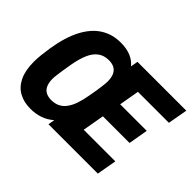

<svg xmlns="http://www.w3.org/2000/svg" viewBox="-140 -960 1232 1232"><g transform="rotate(45 476.0 -343.5)"><path d="M235 12Q176 12 131.5 -12.5Q87 -37 62.5 -88Q38 -139 38 -217Q38 -246 41.5 -279.5Q45 -313 51 -351Q70 -470 110.5 -547Q151 -624 210.5 -661.5Q270 -699 346 -699Q398 -699 436.5 -683.5Q475 -668 500 -637L509 -687H952L928 -553H647L623 -416H864L841 -283H599L573 -135H860L836 0H388L396 -45Q363 -16 323 -2Q283 12 235 12ZM291 -122Q324 -122 349 -134.5Q374 -147 392 -171.5Q410 -196 422.5 -232.5Q435 -269 443 -316Q450 -352 453.5 -376.5Q457 -401 459 -417Q461 -433 462 -443.5Q463 -454 463 -462Q463 -495 453.5 -518Q444 -541 424 -553Q404 -565 372 -565Q328 -565 298 -542.5Q268 -520 249.5 -477Q231 -434 220 -371Q214 -335 210 -310.5Q206 -286 204 -270Q202 -254 201 -243.5Q200 -233 200 -225Q200 -193 209.5 -169.5Q219 -146 239.5 -134Q260 -122 291 -122Z"/></g></svg>

Font: Archivo Condensed ExtraBold
Style: Italic
Weight: 800
Width: 3
Italic angle: -10°
Designer: Hector Gatti
Foundry: Omnibus-Type
Version: Version 2.001